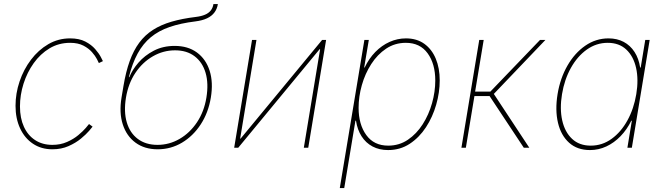

<svg xmlns="http://www.w3.org/2000/svg" viewBox="-20 -748 3361 972"><path d="M245.1 7.8Q189 7.8 147 -20.3Q105 -48.3 81.8 -98.1Q58.6 -147.9 58.6 -212.4Q58.6 -274.9 79.1 -335.7Q99.6 -396.5 137 -445.8Q174.3 -495.1 224.6 -524.4Q274.9 -553.7 335 -553.7Q380.9 -553.7 411.9 -537.6Q442.9 -521.5 461.9 -499.5Q481 -477.5 490.2 -459.7Q499.5 -441.9 501 -438.5L480.5 -428.7Q479 -432.6 470.7 -448.7Q462.4 -464.8 445.8 -483.9Q429.2 -502.9 402.1 -517.1Q375 -531.2 335 -531.2Q277.3 -531.2 230.7 -503.2Q184.1 -475.1 150.6 -428.2Q117.2 -381.3 99.1 -324.2Q81.1 -267.1 81.1 -209Q81.1 -149.9 101.1 -106.2Q121.1 -62.5 158 -38.6Q194.8 -14.6 245.1 -14.6Q286.1 -14.6 319.3 -29.3Q352.5 -43.9 376.5 -64Q400.4 -84 414.3 -100.3Q428.2 -116.7 430.7 -120.1L448.7 -106.9Q446.3 -103.5 431.2 -85.7Q416 -67.9 389.6 -46.1Q363.3 -24.4 326.9 -8.3Q290.5 7.8 245.1 7.8Z M778.3 7.8Q711.9 7.8 666.3 -25.6Q620.6 -59.1 601.6 -118.2Q582.5 -177.2 595.2 -253.9L605 -312.5Q617.2 -385.3 636.7 -439.2Q656.2 -493.2 685.1 -532Q713.9 -570.8 754.4 -596.7Q794.9 -622.6 848.4 -638.2Q901.9 -653.8 970.2 -662.1Q999 -665.5 1017.8 -673.6Q1036.6 -681.6 1047.1 -695.1Q1057.6 -708.5 1060.5 -727.5H1083Q1079.1 -702.6 1065.4 -684.6Q1051.8 -666.5 1028.1 -655.3Q1004.4 -644 968.8 -639.6Q894 -630.4 838.6 -611.3Q783.2 -592.3 743.7 -559.6Q704.1 -526.9 677 -477.3Q649.9 -427.7 632.3 -357.4H634.8Q649.4 -394.5 680.9 -430.9Q712.4 -467.3 758.8 -491.5Q805.2 -515.6 864.3 -515.6Q931.6 -515.6 977.1 -482.2Q1022.5 -448.7 1041.3 -389.9Q1060.1 -331.1 1047.4 -253.9Q1034.7 -177.2 996.1 -118.2Q957.5 -59.1 901.1 -25.6Q844.7 7.8 778.3 7.8ZM777.3 -14.6Q836.9 -14.6 888.9 -44.7Q940.9 -74.7 977.1 -128.7Q1013.2 -182.6 1024.9 -253.9Q1036.6 -325.2 1020.8 -379.2Q1004.9 -433.1 965.3 -463.1Q925.8 -493.2 866.2 -493.2Q806.6 -493.2 754.2 -463.1Q701.7 -433.1 665.5 -379.2Q629.4 -325.2 617.7 -253.9Q606 -182.6 621.8 -128.7Q637.7 -74.7 677.7 -44.7Q717.8 -14.6 777.3 -14.6Z M1540.5 0H1518.1L1600.6 -499H1598.1L1186 0H1165.5L1255.9 -545.9H1278.3L1195.8 -46.4H1198.2L1610.8 -545.9H1630.9Z M1700.2 204.1 1824.7 -545.9H1847.2L1823.7 -406.2H1826.2Q1847.7 -451.7 1880.1 -484.9Q1912.6 -518.1 1952.4 -535.9Q1992.2 -553.7 2035.2 -553.7Q2089.8 -553.7 2127.9 -526.4Q2166 -499 2186 -451.2Q2206.1 -403.3 2206.1 -340.8Q2206.1 -280.3 2188.2 -218Q2170.4 -155.8 2136.5 -103.8Q2102.5 -51.8 2054.2 -20Q2005.9 11.7 1944.8 11.7Q1900.4 11.7 1866.2 -6.3Q1832 -24.4 1810.5 -57.9Q1789.1 -91.3 1782.2 -136.7H1779.3L1722.7 204.1ZM1945.3 -10.7Q2001 -10.7 2044.9 -40.5Q2088.9 -70.3 2119.9 -118.9Q2150.9 -167.5 2167.2 -225.6Q2183.6 -283.7 2183.6 -340.3Q2183.6 -424.8 2145 -478Q2106.4 -531.2 2034.7 -531.2Q1979 -531.2 1934.8 -501.7Q1890.6 -472.2 1859.4 -423.6Q1828.1 -375 1811.8 -316.9Q1795.4 -258.8 1795.4 -202.1Q1795.4 -118.2 1834.2 -64.5Q1873 -10.7 1945.3 -10.7Z M2315.9 0 2406.2 -545.9H2428.7L2385.3 -284.2H2462.4L2713.9 -545.9H2741.2L2480 -272.5L2659.7 0H2631.8L2458.5 -261.7H2381.8L2338.4 0Z M2966.8 11.7Q2902.3 11.7 2861.1 -25.4Q2819.8 -62.5 2804.7 -126.7Q2789.6 -190.9 2802.7 -271.5Q2815.9 -351.6 2852.5 -415.5Q2889.2 -479.5 2942.9 -516.6Q2996.6 -553.7 3060.5 -553.7Q3104 -553.7 3137.5 -535.9Q3170.9 -518.1 3192.4 -484.9Q3213.9 -451.7 3220.7 -406.2H3223.6L3246.6 -545.9H3269L3178.7 0H3156.2L3178.7 -136.7H3175.8Q3153.8 -91.8 3121.3 -58.3Q3088.9 -24.9 3049.6 -6.6Q3010.3 11.7 2966.8 11.7ZM2970.7 -10.7Q3028.8 -10.7 3076.4 -45.2Q3124 -79.6 3156.5 -138.7Q3189 -197.8 3201.2 -271.5Q3213.4 -345.2 3200.2 -404.1Q3187 -462.9 3150.6 -497.1Q3114.3 -531.2 3056.6 -531.2Q2999 -531.2 2950.9 -497.1Q2902.8 -462.9 2870.1 -404.1Q2837.4 -345.2 2825.2 -271.5Q2813 -197.8 2826.2 -138.7Q2839.4 -79.6 2876 -45.2Q2912.6 -10.7 2970.7 -10.7Z"/></svg>

Font: Inter Thin
Style: Italic
Weight: 250
Italic angle: -9.3988°
Designer: Rasmus Andersson
Foundry: rsms
Version: Version 4.001;git-66647c0bb